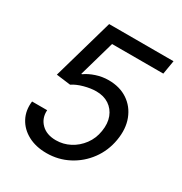

<svg xmlns="http://www.w3.org/2000/svg" viewBox="-172 -854 936 989"><g transform="rotate(30 296.0 -359.5)"><path d="M244.6 9.8Q180.7 9.8 134 -15.4Q87.4 -40.5 64.2 -84.2Q41 -127.9 47.9 -183.6H137.7Q134.3 -135.7 165.8 -103.8Q197.3 -71.8 253.4 -71.8Q296.9 -71.8 335.7 -92Q374.5 -112.3 401.6 -148.7Q428.7 -185.1 436 -232.4Q443.8 -280.3 429.9 -316.7Q416 -353 384.8 -373.8Q353.5 -394.5 309.1 -394.5Q276.4 -394.5 237.8 -384Q199.2 -373.5 174.3 -356.4L89.4 -367.2L192.4 -727.5H575.2L561.5 -646H256.8L196.3 -433.6H200.2Q225.6 -452.1 261.7 -464.1Q297.9 -476.1 335.4 -476.1Q401.9 -476.1 449 -444.6Q496.1 -413.1 517.3 -357.9Q538.6 -302.7 526.4 -231.4Q514.6 -162.1 474.4 -107.4Q434.1 -52.7 374.3 -21.5Q314.5 9.8 244.6 9.8Z"/></g></svg>

Font: Adwaita Sans
Style: Italic
Weight: 400
Italic angle: -9.39999°
Designer: Rasmus Andersson
Foundry: rsms
Version: Version 4.001;git-9221beed3